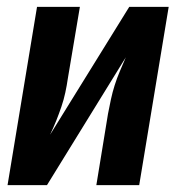

<svg xmlns="http://www.w3.org/2000/svg" viewBox="-20 -540 540 560"><path d="M2 0 88 -520H213L178 -312Q175 -291 170.5 -270Q166 -249 159 -228.5Q152 -208 144 -188Q136 -168 126 -147L357 -520H472L386 0H261L295 -208Q299 -229 303.5 -250Q308 -271 314.5 -291.5Q321 -312 329.5 -332Q338 -352 347 -373L117 0Z"/></svg>

Font: Iosevka Curly Extrabold
Style: Italic
Weight: 800
Italic angle: -9°
Monospace: yes
Designer: Belleve Invis
Foundry: Belleve Invis
Version: Version 22.1.2; ttfautohint (v1.8.4)